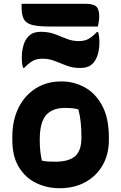

<svg xmlns="http://www.w3.org/2000/svg" viewBox="-20 -982 640 1014"><path d="M304 -552Q371 -552 428 -520.5Q485 -489 520 -423.5Q555 -358 555 -256V-242Q555 -167 522 -109.5Q489 -52 430.5 -20Q372 12 295 12Q228 12 171 -15.5Q114 -43 79.5 -99.5Q45 -156 45 -244V-258Q45 -346 77.5 -412Q110 -478 168.5 -515Q227 -552 304 -552ZM323 -412Q256 -412 223 -373.5Q190 -335 190 -246V-239Q190 -208 193 -182Q196 -156 201 -134Q216 -130 232 -129Q248 -128 272 -128Q343 -128 376.5 -157Q410 -186 410 -254V-261Q410 -344 394 -404Q371 -412 323 -412ZM396 -765Q426 -765 446.5 -776Q467 -787 492 -813H498Q502 -802 503.5 -787Q505 -772 505 -761Q505 -733 501 -713Q497 -693 492 -682Q482 -655 461.5 -639Q441 -623 404 -623Q364 -623 331.5 -635.5Q299 -648 269 -660Q239 -672 204 -672Q174 -672 154 -661Q134 -650 108 -624H102Q98 -635 96.5 -650Q95 -665 95 -676Q95 -705 99.5 -725Q104 -745 108 -755Q119 -782 139 -798Q159 -814 196 -814Q237 -814 269 -802Q301 -790 331 -777.5Q361 -765 396 -765ZM94 -962H431Q473 -962 488.5 -947.5Q504 -933 504 -895Q504 -881 501.5 -867Q499 -853 497 -842H240Q179 -842 147.5 -851Q116 -860 105 -882.5Q94 -905 94 -943Z"/></svg>

Font: Recursive Sn Csl St XBd
Style: Regular
Weight: 800
Version: Version 1.085;hotconv 1.1.0;makeotfexe 2.6.0; ttfautohint (v